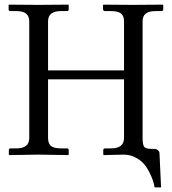

<svg xmlns="http://www.w3.org/2000/svg" viewBox="-20 -666 740 827"><path d="M512.2 0Q512.2 0 426.8 2L424.8 0V-19Q424.8 -26.9 433.1 -26.9H459Q514.2 -26.9 514.2 -71.8V-324.2H187V-71.8Q187 -47.9 199.5 -37.4Q211.9 -26.9 242.2 -26.9H268.1Q275.9 -26.9 275.9 -19V0L273.9 2Q188 0 147.9 0L20 2L18.1 0V-19Q18.1 -26.9 24.9 -26.9H51.8Q106 -26.9 106 -71.8V-574.2Q106 -618.2 51.8 -618.2H24.9Q17.1 -618.2 17.1 -626V-645L19 -646Q106 -645 145 -645Q145 -645 273.9 -646L275.9 -645V-626Q275.9 -618.2 268.1 -618.2H242.2Q187 -618.2 187 -574.2V-362.8H514.2V-574.2Q514.2 -597.2 501.5 -607.7Q488.8 -618.2 459 -618.2H433.1Q424.3 -618.2 423.8 -626V-645L425.8 -646Q512.7 -645 551.8 -645L681.2 -646L683.1 -645V-626Q683.1 -618.2 674.8 -618.2H648.9Q593.8 -618.2 594.2 -574.2V-71.8Q594.2 -43.9 600.6 -34.4Q606.9 -24.9 629.9 -24.9H646Q651.9 -24.9 659.4 -19.5Q667 -14.2 667 -4.9L673.8 141.1H646Q643.1 125 637.9 109.6Q632.8 94.2 621.8 73Q610.8 51.8 596.9 36.9Q583 22 561 11Q539.1 0 512.2 0Z"/></svg>

Font: Linux Libertine O
Style: Regular
Weight: 400
Designer: Philipp H. Poll
Foundry: Philipp H. Poll
Version: Version 5.3.0